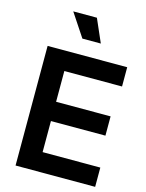

<svg xmlns="http://www.w3.org/2000/svg" viewBox="-142 -1071 879 1155"><g transform="rotate(15 297.5 -493.0)"><path d="M71.5 -745H567.2V-625H207.8V-433.5H547.2V-313.5H207.8V-120H567.2V0H71.5ZM166.8 -985.5H314L377 -841.5H262.2Z"/></g></svg>

Font: Trafiko Sans Variable
Style: Regular
Weight: 400
Designer: Gumpita Rahayu / Trafiko
Foundry: Tokotype / Trafiko
Version: Version 0.001;FEAKit 1.0